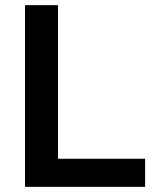

<svg xmlns="http://www.w3.org/2000/svg" viewBox="-20 -725 602 745"><path d="M77 0V-705H205V-109H543V0Z"/></svg>

Font: Nunito Sans
Style: Bold
Weight: 700
Designer: Vernon Adams
Foundry: Vernon Adams
Version: Version 3.101; ttfautohint (v1.8.4.7-5d5b);gftools[0.9.27]